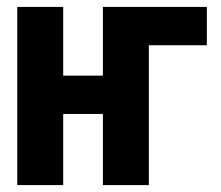

<svg xmlns="http://www.w3.org/2000/svg" viewBox="-20 -536 640 556"><path d="M30 -516H163V-317H278V-516H579V-405H411V0H278V-206H163V0H30Z"/></svg>

Font: iA Writer Mono V
Style: Regular
Weight: 400
Designer: Mike Abbink, Paul van der Laan, Pieter van Rosmalen
Foundry: Bold Monday
Version: Version 2.000